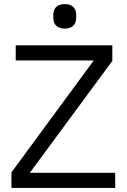

<svg xmlns="http://www.w3.org/2000/svg" viewBox="-20 -920 620 940"><path d="M297 -780C335 -780 353 -801 353 -833V-847C353 -879 335 -900 297 -900C259 -900 241 -879 241 -847V-833C241 -801 259 -780 297 -780ZM544 0V-74H126L530 -622V-698H57V-624H439L36 -76V0Z"/></svg>

Font: Braiins Sans
Style: Regular
Weight: 400
Designer: Mike Abbink, Paul van der Laan, Pieter van Rosmalen, Jiri Chlebus, Lubos Buracinsky
Foundry: Bold Monday, Sudetype
Version: Version 1.000;hotconv 1.0.109;makeotfexe 2.5.65596